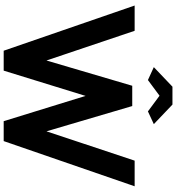

<svg xmlns="http://www.w3.org/2000/svg" viewBox="23 -978 955 1041"><g transform="rotate(90 500.5 -457.5)"><path d="M637 0 500 -444 363 0H255L10 -710H147L308 -232L445 -697H555L692 -232L851 -710H990L745 0ZM344 -814 450 -915H547L653 -814L584 -782L499 -845L414 -782Z"/></g></svg>

Font: Oxford Sans
Style: Bold
Weight: 700
Designer: Matt McInerney, Pablo Impallari, Rodrigo Fuenzalida
Foundry: Matt McInerney, Pablo Impallari, Rodrigo Fuenzalida
Version: Version 3.000g; ttfautohint (v1.5) -l 8 -r 28 -G 28 -x 14 -D